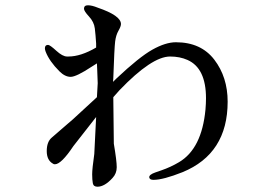

<svg xmlns="http://www.w3.org/2000/svg" viewBox="-20 -667 1040 727"><path d="M234 -453H239Q286 -453 344 -487V-502Q342 -535 339 -559.5Q336 -584 317 -604.5Q298 -625 298 -634Q298 -647 313 -647Q328 -647 350 -638Q438 -608 438 -576Q438 -567 428.5 -550.5Q419 -534 416 -510Q413 -486 409 -371L408 -357L420 -369Q507 -451 557 -479Q607 -507 646 -507Q741 -507 791.5 -441Q842 -375 842 -282Q842 -85 671 -15Q598 14 561 14Q546 14 545 4Q545 -6 568 -14L591 -22Q626 -34 658 -53Q744 -104 758 -252Q760 -275 760 -295Q760 -409 690 -440Q661 -453 624 -453Q555 -453 433 -326L409 -299L411 -123Q422 -58 422 -34Q422 -10 406 7Q376 40 349 40Q334 40 331.5 27Q329 14 329 -7Q329 -28 337 -84L344 -224L258 -114Q212 -45 188 -45Q183 -45 181 -47Q157 -60 157 -95Q157 -130 176 -146L258 -217L347 -299L350 -352L348 -405L347 -427L328 -415Q269 -376 247.5 -376Q226 -376 205 -397Q167 -435 153 -471Q150 -479 150 -484Q150 -497 162 -497Q169 -497 193 -475Q217 -453 234 -453Z"/></svg>

Font: Sawarabi Mincho
Style: Regular
Weight: 400
Version: Version 1.00